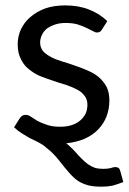

<svg xmlns="http://www.w3.org/2000/svg" viewBox="-20 -535 486 726"><path d="M446.3 153.3Q423.8 162.1 405.3 167Q386.7 170.9 364.3 170.9Q335 170.9 314.5 166Q293 160.2 275.4 149.4Q258.8 137.7 242.2 119.1Q226.6 101.6 207 76.2Q189.5 53.7 173.8 39.1Q158.2 25.4 144.5 14.6Q130.9 5.9 117.2 -1Q103.5 -7.8 90.8 -13.7Q77.1 -21.5 63.5 -30.3Q48.8 -39.1 33.2 -53.7Q40 -64.5 54.7 -87.9Q58.6 -93.8 64.5 -97.7Q69.3 -100.6 78.1 -100.6Q86.9 -100.6 96.7 -93.8Q107.4 -86.9 121.1 -78.1Q135.7 -70.3 156.2 -63.5Q176.8 -55.7 207 -55.7Q233.4 -55.7 252.9 -62.5Q272.5 -69.3 285.2 -81.1Q297.9 -92.8 304.7 -107.4Q310.5 -122.1 310.5 -139.6Q310.5 -160.2 298.8 -173.8Q288.1 -188.5 269.5 -197.3Q251 -207 227.5 -214.8Q203.1 -221.7 178.7 -230.5Q154.3 -238.3 129.9 -248Q106.4 -258.8 87.9 -274.4Q69.3 -289.1 58.6 -312.5Q46.9 -335 46.9 -367.2Q46.9 -396.5 58.6 -422.9Q71.3 -450.2 93.8 -469.7Q117.2 -490.2 150.4 -502.9Q183.6 -514.6 226.6 -514.6Q277.3 -514.6 316.4 -499Q356.4 -483.4 385.7 -455.1Q378.9 -444.3 365.2 -422.9Q359.4 -412.1 346.7 -412.1Q339.8 -412.1 330.1 -418Q320.3 -422.9 306.6 -429.7Q293 -436.5 274.4 -442.4Q254.9 -448.2 228.5 -448.2Q206.1 -448.2 188.5 -442.4Q170.9 -436.5 157.2 -426.8Q144.5 -416 138.7 -403.3Q131.8 -389.6 131.8 -374Q131.8 -355.5 142.6 -341.8Q154.3 -329.1 172.9 -319.3Q191.4 -309.6 214.8 -302.7Q238.3 -295.9 262.7 -287.1Q287.1 -279.3 310.5 -268.6Q335 -258.8 352.5 -244.1Q371.1 -228.5 382.8 -207Q393.6 -185.5 393.6 -155.3Q393.6 -123 382.8 -94.7Q372.1 -67.4 351.6 -45.9Q331.1 -24.4 300.8 -10.7Q269.5 2.9 230.5 6.8Q239.3 13.7 247.1 21.5Q255.9 29.3 264.6 39.1Q277.3 53.7 289.1 65.4Q300.8 77.1 312.5 85.9Q325.2 94.7 338.9 99.6Q352.5 103.5 370.1 103.5Q386.7 103.5 398.4 100.6Q409.2 96.7 416 96.7Q421.9 96.7 427.7 99.6Q432.6 102.5 435.5 114.3Q439.5 127 446.3 153.3Z"/></svg>

Font: Lato
Style: Regular
Weight: 400
Designer: Lukasz Dziedzic with Adam Twardoch and Botio Nikoltchev
Version: Version 2.015; 2015-08-06; http://www.latofonts.com/